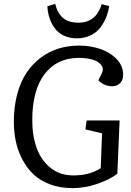

<svg xmlns="http://www.w3.org/2000/svg" viewBox="-20 -948 669 982"><path d="M262.2 -928.2Q274.4 -878.9 303.2 -855.5Q332 -832 380.9 -832Q471.7 -832 500 -926.8L538.1 -917Q533.7 -885.3 522 -856.9Q510.3 -828.6 491 -804.4Q471.7 -780.3 441.2 -766.1Q410.6 -752 373 -752Q336.4 -752 307.6 -765.4Q278.8 -778.8 261.2 -802Q243.7 -825.2 233.9 -854Q224.1 -882.8 222.2 -916ZM591.8 -332 580.1 -59.1Q539.1 -28.3 476.1 -7.1Q413.1 14.2 351.1 14.2Q287.6 14.2 236.1 -5.1Q184.6 -24.4 150.6 -56.9Q116.7 -89.4 93.8 -133.5Q70.8 -177.7 60.8 -225.6Q50.8 -273.4 50.8 -325.2Q50.8 -402.3 68.1 -466.6Q85.4 -530.8 116 -576.2Q146.5 -621.6 188.5 -653.1Q230.5 -684.6 279.5 -699.7Q328.6 -714.8 383.8 -714.8Q440.4 -714.8 491 -698.2Q541.5 -681.6 575.7 -646.7Q609.9 -611.8 609.9 -565.9Q609.9 -538.6 594 -522.7Q578.1 -506.8 555.2 -506.8Q513.2 -506.8 482.9 -537.1L500 -570.8Q512.7 -596.7 497.3 -616Q481.9 -635.3 451.4 -643.6Q420.9 -651.9 382.8 -651.9Q271.5 -651.9 208.3 -569.3Q145 -486.8 145 -333Q145 -252.9 168 -189.9Q190.9 -127 239.3 -88.9Q287.6 -50.8 355 -50.8Q439 -50.8 495.1 -87.9L502 -266.1L417 -286.1L422.9 -332Z"/></svg>

Font: Literata Book
Style: Italic
Weight: 400
Italic angle: -3°
Designer: Latin by Veronika Burian and Jose Scaglione. Greek by Irene Vlachou. Cyrillic by Vera Evstafieva
Foundry: TypeTogether
Version: Version 1.003;PS 001.003;hotconv 1.0.88;makeotf.lib2.5.64775